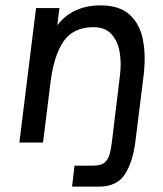

<svg xmlns="http://www.w3.org/2000/svg" viewBox="-20 -530 608 714"><path d="M52 0 114 -500H201L193 -436Q250 -510 354 -510Q424 -510 462 -475.5Q500 -441 511.5 -382Q523 -323 514 -249L483 0Q473 75 443.5 119.5Q414 164 348 164H248L257 86H326Q356 86 369.5 74Q383 62 388 42.5Q393 23 396 -1L426 -249Q432 -295 425 -336Q418 -377 394.5 -403Q371 -429 328 -429Q252 -429 215.5 -375Q179 -321 167 -217L140 0Z"/></svg>

Font: Haskoy Medium
Style: Italic
Weight: 500
Designer: Ertekin Erdin
Foundry: Ertekin Erdin
Version: Version 2.000; ttfautohint (v1.8.4.7-5d5b)